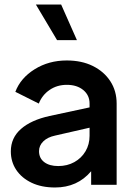

<svg xmlns="http://www.w3.org/2000/svg" viewBox="-20 -819 575 851"><path d="M224 12Q164 12 120 -9Q76 -30 52 -66Q28 -102 28 -148Q28 -208 73 -247.5Q118 -287 200 -305L377 -343V-360Q377 -397 349 -420Q321 -443 276 -443Q233 -443 200 -420.5Q167 -398 152 -360L48 -412Q71 -473 133.5 -512Q196 -551 276 -551Q342 -551 391.5 -526.5Q441 -502 469 -459Q497 -416 497 -360V0H384V-60Q323 12 224 12ZM153 -149Q153 -118 176 -100.5Q199 -83 238 -83Q278 -83 309.5 -100.5Q341 -118 359 -148.5Q377 -179 377 -217V-253L224 -218Q191 -211 172 -192.5Q153 -174 153 -149ZM321 -641H233L139 -799H251Z"/></svg>

Font: Plus Jakarta Display Medium
Style: Regular
Weight: 500
Designer: Gumpita Rahayu
Foundry: Tokotype Studio
Version: Version 1.000